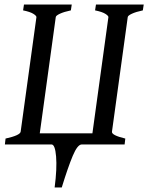

<svg xmlns="http://www.w3.org/2000/svg" viewBox="-20 -635 652 844"><path d="M530.8 -25.9 527.8 0H339.4Q320.8 0 299.8 50Q278.8 100.1 251.5 189H220.2Q231 106 226.6 53Q222.2 0 206.5 0H1.5L4.4 -25.9Q68.4 -40 70.8 -56.2L140.1 -559.6Q140.6 -565.4 126.7 -574.2Q112.8 -583 81.5 -589.4L85.4 -615.2H295.4L291.5 -589.4Q261.2 -583 243.4 -574.7Q225.6 -566.4 225.1 -559.6L154.8 -48.8H386.2L456.5 -559.6Q457 -565.4 443.1 -574.2Q429.2 -583 397.9 -589.4L401.9 -615.2H611.8L607.9 -589.4Q577.6 -583 559.8 -574.7Q542 -566.4 541.5 -559.6L472.2 -56.2Q469.7 -40.5 530.8 -25.9Z"/></svg>

Font: Gentium Book Plus
Style: Italic
Weight: 400
Italic angle: -8°
Designer: Victor Gaultney, Annie Olsen, Iska Routamaa, Becca Hirsbrunner
Foundry: SIL International
Version: Version 6.101